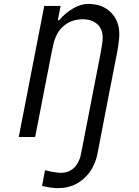

<svg xmlns="http://www.w3.org/2000/svg" viewBox="-20 -697 707 977"><path d="M502.6 -505.2Q502.6 -549.5 474.9 -574.2Q447.3 -599 400.4 -599Q339.2 -599 296.9 -558.6Q279.9 -542.3 268.9 -520.2Q257.8 -498 253.6 -480.8Q249.3 -463.5 242.2 -427.7L158.9 0H75.5L205.1 -666.7H288.4L274.1 -593.8H280.6Q312.5 -631.5 352.2 -654.3Q391.9 -677.1 428.4 -677.1Q500.7 -677.1 543.9 -634.4Q587.2 -591.8 587.2 -521.5Q587.2 -490.2 575.5 -427.7Q559.2 -345.1 527 -179.7Q494.8 -14.3 479.2 68.4Q474 95.7 469.7 110.7Q465.5 125.7 452.8 151.7Q440.1 177.7 419.9 198.6Q362.6 260.4 274.7 260.4Q243.5 260.4 194 249.3L209 169.3Q263.7 182.3 290.4 182.3Q333.3 182.3 360.7 153Q371.1 141.9 378.6 126.6Q386.1 111.3 389 100.3Q391.9 89.2 395.8 68.4Q412.1 -14.3 444 -179.7Q475.9 -345.1 492.2 -427.7Q502.6 -481.1 502.6 -505.2Z"/></svg>

Font: Monoid
Style: Italic
Weight: 400
Width: 4
Italic angle: -11°
Monospace: yes
Version: Version 0.61